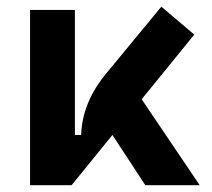

<svg xmlns="http://www.w3.org/2000/svg" viewBox="-20 -547 626 567"><path d="M68.8 0H191.4L312 -148.4L409.2 0H569.8L398.4 -253.9L553.7 -444.8L456.5 -527.3L294.9 -331.5C247.1 -274.4 221.7 -213.4 219.7 -148.4H201.2V-517.6H68.8Z"/></svg>

Font: Cascadia Code
Style: Bold
Weight: 700
Monospace: yes
Designer: Aaron Bell
Foundry: Saja Typeworks
Version: Version 2404.023